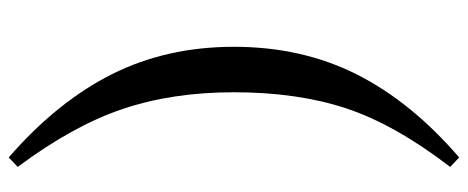

<svg xmlns="http://www.w3.org/2000/svg" viewBox="-334 -529 1065 437"><g transform="rotate(-90 198.5 -310.5)"><path d="M207 -310.5Q207 -451.2 168.9 -564Q130.9 -676.8 37.1 -802.7L58.6 -823.2Q185.5 -712.9 248 -588.4Q310.5 -463.9 310.5 -310.5Q310.5 -156.2 248 -31.7Q185.5 92.8 58.6 202.1L37.1 181.6Q133.8 55.7 170.4 -55.2Q207 -166 207 -310.5Z"/></g></svg>

Font: GenYoMin TW TTF Bold
Style: Regular
Weight: 700
Version: Version 1.300